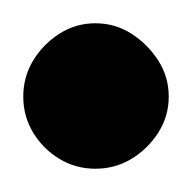

<svg xmlns="http://www.w3.org/2000/svg" viewBox="-32 -983 165 165"><path d="M-12 -900Q-12 -883 -3.5 -869Q5 -855 19 -846.5Q33 -838 50 -838Q67 -838 81 -846.5Q95 -855 104 -869Q113 -883 113 -900Q113 -917 104 -931Q95 -945 81 -954Q67 -963 50 -963Q33 -963 19 -954Q5 -945 -3.5 -931Q-12 -917 -12 -900Z"/></svg>

Font: Linefont Medium
Style: Regular
Weight: 500
Monospace: yes
Version: Version 3.002;gftools[0.9.33]